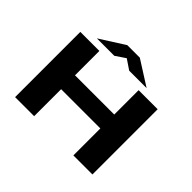

<svg xmlns="http://www.w3.org/2000/svg" viewBox="-179 -1169 1457 1457"><g transform="rotate(45 550.0 -440.5)"><path d="M121.5 0V-700H326V-438.5H747V-700H951.5V0H747V-289.5H326V0ZM245 -754 445 -881H579L779 -754H592L512 -808L432 -754Z"/></g></svg>

Font: Trispace Expanded ExtraBold
Style: Regular
Weight: 800
Width: 7
Designer: Tyler Finck
Foundry: Etcetera Type Company
Version: Version 1.210; ttfautohint (v1.8.3)